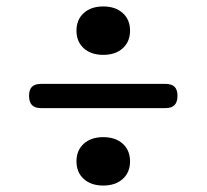

<svg xmlns="http://www.w3.org/2000/svg" viewBox="-20 -630 640 595"><path d="M493 -295H107Q88 -295 79 -304.5Q70 -314 70 -333Q70 -352 79 -361Q88 -370 107 -370H493Q512 -370 521 -361Q530 -352 530 -333Q530 -314 521 -304.5Q512 -295 493 -295ZM300 -460Q262 -460 239.5 -480.5Q217 -501 217 -535Q217 -569 239.5 -589.5Q262 -610 300 -610Q338 -610 360.5 -589.5Q383 -569 383 -535Q383 -501 360.5 -480.5Q338 -460 300 -460ZM300 -55Q262 -55 239.5 -75.5Q217 -96 217 -130Q217 -164 239.5 -184.5Q262 -205 300 -205Q338 -205 360.5 -184.5Q383 -164 383 -130Q383 -96 360.5 -75.5Q338 -55 300 -55Z"/></svg>

Font: Maple Mono Normal
Style: Regular
Weight: 400
Monospace: yes
Designer: subframe7536
Version: Version 7.000